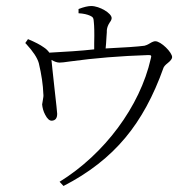

<svg xmlns="http://www.w3.org/2000/svg" viewBox="-20 -570 651 638"><path d="M191 48C275 5 344 -49 397 -113C448 -174 490 -251 523 -344C524 -348 529 -354 538 -361C547 -368 552 -375 552 -380C552 -396 515 -433 496 -433C492 -433 486 -431 478 -426C470 -421 464 -419 460 -418C437 -415 394 -412 331 -409C332 -418 333 -431 334 -450C335 -459 335 -466 335 -470C336 -479 339 -487 345 -496C349 -501 351 -506 351 -510C351 -526 311 -550 283 -550C273 -550 259 -547 241 -540V-526C258 -525 270 -522 279 -518C290 -513 291 -510 292 -494C293 -485 294 -462 293 -426C293 -417 293 -410 293 -406C249 -401 199 -398 144 -395C139 -402 133 -408 125 -413C114 -421 97 -430 73 -440L64 -427L67 -424C90 -399 104 -378 109 -360C118 -322 123 -288 124 -258C125 -253 124 -245 122 -235C121 -229 120 -225 120 -223C121 -212 124 -200 130 -189C137 -175 145 -168 153 -169C164 -170 170 -177 170 -192C170 -196 167 -224 161 -277C155 -330 152 -362 151 -371C161 -365 170 -362 178 -362C183 -362 195 -363 214 -366C294 -377 380 -384 472 -387C483 -387 484 -386 481 -375C445 -216 327 -58 178 34Z"/></svg>

Font: AllPunType ExtraLight
Style: Regular
Weight: 280
Version: 1.0